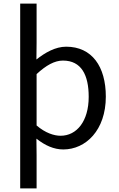

<svg xmlns="http://www.w3.org/2000/svg" viewBox="-20 -816 660 1065"><path d="M92 229H183V45L182 -47C230 -9 279 13 331 13C456 13 567 -94 567 -280C567 -447 490 -557 347 -557C287 -557 230 -524 182 -486L183 -579V-796H92ZM316 -63C280 -63 232 -78 183 -120V-405C236 -454 283 -480 329 -480C432 -480 472 -399 472 -279C472 -144 406 -63 316 -63Z"/></svg>

Font: Noto Sans Mono CJK JP Regular
Style: Regular
Weight: 400
Designer: Ryoko NISHIZUKA (kana & ideographs); Paul D. Hunt (Latin, Greek & Cyrillic); Wenlong ZHANG (bopomofo); Sandoll Communica
Foundry: Adobe Systems Incorporated
Version: Version 1.004;PS 1.004;hotconv 1.0.82;makeotf.lib2.5.63406